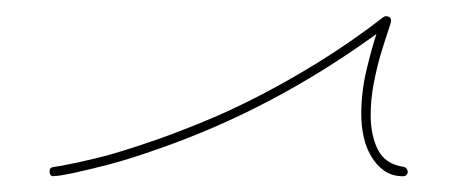

<svg xmlns="http://www.w3.org/2000/svg" viewBox="-20 -582 566 239"><path d="M481.8 -362.6Q468.1 -362.6 458.3 -369.5Q448.6 -376.3 442.1 -387.4Q435.5 -398.4 432.6 -412.1Q429.7 -425.8 429.7 -440.1Q429.7 -467.4 436.2 -494.8Q442.7 -522.1 448.6 -539.7Q320.3 -446.6 178.4 -397.1Q141.9 -384.1 115.6 -377.3Q89.2 -370.4 72.6 -366.9Q56 -363.3 49.5 -363Q43 -362.6 46.9 -362.6Q41.7 -362.6 41.7 -368.5Q41.7 -373 44.9 -373.7Q48.2 -374.3 61.2 -376.6Q74.2 -378.9 101.2 -385.4Q128.3 -391.9 175.1 -408.2Q201.2 -417.3 233.7 -430.7Q266.3 -444 302.4 -462.6Q338.5 -481.1 377.9 -505.5Q417.3 -529.9 457 -560.5Q458.3 -561.8 460.3 -561.8Q466.8 -561.8 466.8 -556Q466.8 -554 462.9 -542.6Q459 -531.2 454.1 -515Q449.2 -498.7 445.3 -478.5Q441.4 -458.3 441.4 -438.8Q441.4 -413.4 450.5 -395.5Q459.6 -377.6 482.4 -374.3Q487.6 -373 487.6 -367.2Q486.3 -362.6 481.8 -362.6Z"/></svg>

Font: League Script
Style: League Script
Weight: 400
Foundry: Haley Fiege
Version: Version 1.001